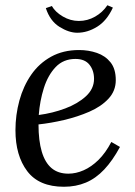

<svg xmlns="http://www.w3.org/2000/svg" viewBox="-20 -702 517 733"><path d="M282 -511Q318 -511 350 -500Q382 -489 402 -464Q422 -439 422 -396Q422 -355 394 -325Q366 -295 321 -275.5Q276 -256 225 -244Q174 -232 127 -227Q127 -165 139.5 -123Q152 -81 177 -60Q202 -39 241 -39Q270 -39 299.5 -52Q329 -65 356 -91.5Q383 -118 405 -160L438 -141Q410 -89 378 -55Q346 -21 308 -5Q270 11 224 11Q129 11 84 -48.5Q39 -108 39 -205Q39 -263 54 -318Q69 -373 99 -416.5Q129 -460 175 -485.5Q221 -511 282 -511ZM268 -477Q222 -477 192.5 -446Q163 -415 147.5 -366Q132 -317 128 -263Q181 -270 229 -288Q277 -306 308 -334.5Q339 -363 339 -401Q339 -433 321.5 -455Q304 -477 268 -477ZM275 -577Q243 -577 207 -599.5Q171 -622 155 -671L178 -679Q191 -656 220 -639Q249 -622 281 -622Q314 -622 343 -638.5Q372 -655 390 -682L411 -673Q388 -623 351 -600Q314 -577 275 -577Z"/></svg>

Font: Lora
Style: Italic
Weight: 400
Italic angle: -3°
Designer: Olga Karpushina, Alexei Vanyashin (Cyrillic)
Foundry: Cyreal
Version: Version 3.008